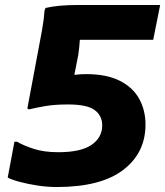

<svg xmlns="http://www.w3.org/2000/svg" viewBox="-20 -740 664 772"><path d="M11 -26 38 -170H49Q74 -155 115.5 -141.5Q157 -128 215 -128Q305 -128 348 -157.5Q391 -187 391 -236Q391 -275 360.5 -297.5Q330 -320 254 -320Q200 -320 162.5 -313.5Q125 -307 96 -300L90 -304L135 -544Q141 -574 149 -619Q157 -664 159 -697L163 -708Q189 -714 221 -717Q253 -720 302 -720H624L596 -580H301Q300 -565 298.5 -549.5Q297 -534 295 -521L279 -439Q304 -442 326 -442Q408 -442 461 -415.5Q514 -389 539.5 -343Q565 -297 565 -239Q565 -125 475 -56.5Q385 12 208 12Q170 12 131 6Q92 0 60 -8.5Q28 -17 11 -26Z"/></svg>

Font: Kufam
Style: Bold Italic
Weight: 700
Italic angle: -11°
Designer: Artur Schmal
Foundry: Original Type
Version: Version 1.301; ttfautohint (v1.8.3)